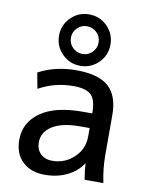

<svg xmlns="http://www.w3.org/2000/svg" viewBox="-91 -880 740 956"><g transform="rotate(10 279.5 -402.5)"><path d="M382 -258H332Q242 -258 193.5 -227Q145 -196 145 -145Q145 -108 167.5 -86.5Q190 -65 227 -65Q290 -65 336 -108.5Q382 -152 382 -215ZM374 -777Q412 -739 412 -685Q412 -631 374 -593Q336 -555 282 -555Q228 -555 190 -593Q152 -631 152 -685Q152 -739 190 -777Q228 -815 282 -815Q336 -815 374 -777ZM331.5 -635.5Q352 -656 352 -685Q352 -714 331.5 -734.5Q311 -755 282 -755Q253 -755 232.5 -734.5Q212 -714 212 -685Q212 -656 232.5 -635.5Q253 -615 282 -615Q311 -615 331.5 -635.5ZM47 -140Q47 -227 120.5 -279.5Q194 -332 332 -332H382V-337Q382 -400 356.5 -425Q331 -450 267 -450Q172 -450 92 -405L77 -485Q161 -530 267 -530Q380 -530 431 -484.5Q482 -439 482 -340V-140Q482 -69 497 0H402Q394 -44 393 -80H391Q363 -38 313.5 -14Q264 10 202 10Q131 10 89 -30Q47 -70 47 -140Z"/></g></svg>

Font: Mplus 1p Medium
Style: Regular
Weight: 500
Version: Version 1.061